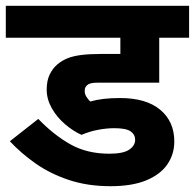

<svg xmlns="http://www.w3.org/2000/svg" viewBox="-20 -642 672 662"><path d="M374 -200Q348 -200 318.5 -194.5Q289 -189 261 -177Q232 -190 204 -214Q176 -238 158.5 -269Q141 -300 141 -333Q141 -364 151.5 -385.5Q162 -407 179 -421Q195 -434 214 -441.5Q233 -449 261 -452.5Q289 -456 331 -456H395V-512H0V-622H632V-512H529V-357H321Q305 -357 297 -355.5Q289 -354 284 -351Q278 -347 275 -342Q272 -337 272 -329Q272 -318 277.5 -309Q283 -300 291 -292Q312 -298 337 -301Q362 -304 394 -304Q484 -304 532.5 -263.5Q581 -223 581 -154Q581 -111 557.5 -76Q534 -41 485 -20.5Q436 0 361 0Q282 0 217.5 -21.5Q153 -43 102.5 -78.5Q52 -114 14 -155L112 -232Q165 -177 222.5 -144.5Q280 -112 357 -112Q405 -112 425.5 -126Q446 -140 446 -160Q446 -178 430.5 -189Q415 -200 374 -200Z"/></svg>

Font: Noto Sans Devanagari
Style: Bold
Weight: 700
Version: Version 2.003